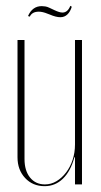

<svg xmlns="http://www.w3.org/2000/svg" viewBox="-20 -632 346 658"><path d="M235 -93Q222 -45 195.5 -19.5Q169 6 133 6Q92 6 66 -22Q40 -50 40 -93V-495H64V-87Q64 -47 83 -23.5Q102 0 134 0Q155 0 173.5 -11Q192 -22 206.5 -41Q221 -60 229 -84.5Q237 -109 237 -137V-495H261V0H237V-93ZM82 -575 76 -577Q91 -611 123 -611Q128 -611 135 -610Q142 -609 150 -605L167 -597Q184 -589 194 -589Q212 -589 221 -612L226 -609Q221 -592 211 -582.5Q201 -573 187 -573Q172 -573 151 -582L143 -585Q126 -592 113 -592Q90 -592 82 -575Z"/></svg>

Font: Moniqa Thin Display
Style: Regular
Weight: 100
Designer: Rajesh Rajput
Foundry: Rajesh Rajput
Version: Version 1.000